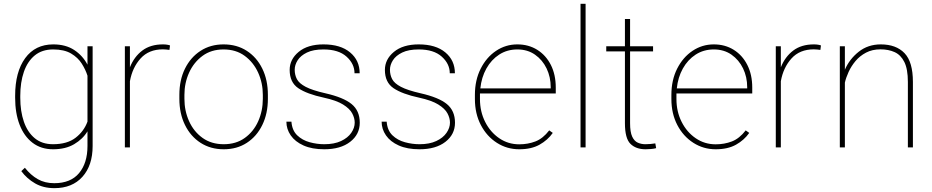

<svg xmlns="http://www.w3.org/2000/svg" viewBox="-20 -770 4871 1003"><path d="M59.1 -259.3V-269.5Q59.1 -394.5 111.6 -466.3Q164.1 -538.1 258.3 -538.1Q323.2 -538.1 367.7 -508.8Q412.1 -479.5 437 -432.1V-528.3H463.9V-7.3Q463.9 94.2 410.6 153.6Q357.4 212.9 264.2 212.9Q206.5 212.9 163.3 188Q120.1 163.1 91.3 124L109.9 106.4Q140.6 145 177.5 166Q214.4 187 263.2 187Q349.1 187 393.1 134.3Q437 81.5 437 -7.3V-84Q412.6 -43.5 367.4 -16.8Q322.3 9.8 257.3 9.8Q194.8 9.8 150.4 -23.9Q106 -57.6 82.5 -118.2Q59.1 -178.7 59.1 -259.3ZM85.9 -269.5V-259.3Q85.9 -189 104.7 -134.3Q123.5 -79.6 161.4 -48.1Q199.2 -16.6 256.8 -16.6Q331.1 -16.6 375 -50.5Q418.9 -84.5 437 -134.8V-374.5Q427.2 -405.8 407.2 -437.5Q387.2 -469.2 351.3 -490.5Q315.4 -511.7 257.8 -511.7Q199.7 -511.7 161.6 -480.5Q123.5 -449.2 104.7 -394.5Q85.9 -339.8 85.9 -269.5Z M868.2 -532.7 865.2 -509.3Q857.4 -510.3 848.9 -511.2Q840.3 -512.2 831.1 -512.2Q757.3 -512.2 714.4 -464.6Q671.4 -417 658.7 -345.7V0H632.3V-528.3H658.7V-418.5Q680.7 -473.6 723.4 -505.9Q766.1 -538.1 831.1 -538.1Q843.3 -538.1 852.5 -536.6Q861.8 -535.2 868.2 -532.7Z M917 -253.9V-274.4Q917 -352.1 946.3 -411.4Q975.6 -470.7 1027.6 -504.4Q1079.6 -538.1 1147.9 -538.1Q1217.3 -538.1 1269.3 -504.4Q1321.3 -470.7 1350.3 -411.4Q1379.4 -352.1 1379.4 -274.4V-253.9Q1379.4 -176.8 1350.3 -117.2Q1321.3 -57.6 1269.5 -23.9Q1217.8 9.8 1148.9 9.8Q1080.1 9.8 1027.8 -23.9Q975.6 -57.6 946.3 -117.2Q917 -176.8 917 -253.9ZM943.4 -274.4V-253.9Q943.4 -190.9 967.8 -136.7Q992.2 -82.5 1038.1 -49.6Q1084 -16.6 1148.9 -16.6Q1213.4 -16.6 1259 -49.6Q1304.7 -82.5 1328.9 -136.7Q1353 -190.9 1353 -253.9V-274.4Q1353 -336.4 1328.6 -390.4Q1304.2 -444.3 1258.5 -478Q1212.9 -511.7 1147.9 -511.7Q1083.5 -511.7 1037.8 -478Q992.2 -444.3 967.8 -390.4Q943.4 -336.4 943.4 -274.4Z M1833 -129.4Q1833 -153.3 1819.8 -178Q1806.6 -202.6 1772 -224.1Q1737.3 -245.6 1671.9 -259.8Q1583.5 -278.8 1538.3 -309.3Q1493.2 -339.8 1493.2 -404.8Q1493.2 -460 1540.3 -499Q1587.4 -538.1 1669.9 -538.1Q1758.8 -538.1 1808.8 -496.3Q1858.9 -454.6 1858.9 -387.2H1832Q1832 -436.5 1790.3 -474.1Q1748.5 -511.7 1669.9 -511.7Q1616.7 -511.7 1583.5 -495.6Q1550.3 -479.5 1534.9 -455.1Q1519.5 -430.7 1519.5 -405.8Q1519.5 -378.9 1531 -356.7Q1542.5 -334.5 1576.9 -316.4Q1611.3 -298.3 1679.7 -282.7Q1774.4 -261.2 1816.9 -226.3Q1859.4 -191.4 1859.4 -128.9Q1859.4 -67.9 1809.3 -29.1Q1759.3 9.8 1673.8 9.8Q1609.9 9.8 1565.7 -10Q1521.5 -29.8 1498.8 -62.7Q1476.1 -95.7 1476.1 -134.3H1502.4Q1505.9 -88.9 1532.5 -63.2Q1559.1 -37.6 1597.4 -27.1Q1635.7 -16.6 1673.8 -16.6Q1726.1 -16.6 1761.5 -33.2Q1796.9 -49.8 1814.9 -75.9Q1833 -102.1 1833 -129.4Z M2330.6 -129.4Q2330.6 -153.3 2317.4 -178Q2304.2 -202.6 2269.5 -224.1Q2234.9 -245.6 2169.4 -259.8Q2081.1 -278.8 2035.9 -309.3Q1990.7 -339.8 1990.7 -404.8Q1990.7 -460 2037.8 -499Q2085 -538.1 2167.5 -538.1Q2256.3 -538.1 2306.4 -496.3Q2356.4 -454.6 2356.4 -387.2H2329.6Q2329.6 -436.5 2287.8 -474.1Q2246.1 -511.7 2167.5 -511.7Q2114.3 -511.7 2081.1 -495.6Q2047.9 -479.5 2032.5 -455.1Q2017.1 -430.7 2017.1 -405.8Q2017.1 -378.9 2028.6 -356.7Q2040 -334.5 2074.5 -316.4Q2108.9 -298.3 2177.2 -282.7Q2272 -261.2 2314.5 -226.3Q2356.9 -191.4 2356.9 -128.9Q2356.9 -67.9 2306.9 -29.1Q2256.8 9.8 2171.4 9.8Q2107.4 9.8 2063.2 -10Q2019 -29.8 1996.3 -62.7Q1973.6 -95.7 1973.6 -134.3H2000Q2003.4 -88.9 2030 -63.2Q2056.6 -37.6 2095 -27.1Q2133.3 -16.6 2171.4 -16.6Q2223.6 -16.6 2259 -33.2Q2294.4 -49.8 2312.5 -75.9Q2330.6 -102.1 2330.6 -129.4Z M2692.4 9.8Q2628.4 9.8 2575.7 -23.9Q2522.9 -57.6 2491.9 -116.9Q2460.9 -176.3 2460.9 -252.9V-274.4Q2460.9 -351.6 2491 -411.1Q2521 -470.7 2571.3 -504.4Q2621.6 -538.1 2682.6 -538.1Q2741.2 -538.1 2786.6 -509.8Q2832 -481.4 2857.7 -430.7Q2883.3 -379.9 2883.3 -312.5V-281.7H2487.3Q2487.3 -278.3 2487.3 -274.4V-252.9Q2487.3 -187 2514.4 -133.3Q2541.5 -79.6 2587.9 -47.9Q2634.3 -16.1 2692.4 -16.1Q2737.8 -16.1 2777.1 -31.2Q2816.4 -46.4 2849.1 -88.9L2867.7 -75.7Q2841.3 -38.1 2798.6 -14.2Q2755.9 9.8 2692.4 9.8ZM2682.6 -511.7Q2629.4 -511.7 2587.9 -484.9Q2546.4 -458 2520.8 -411.9Q2495.1 -365.7 2489.3 -308.1H2856.9V-314.5Q2856.9 -367.7 2835.4 -412.4Q2814 -457 2774.9 -484.4Q2735.8 -511.7 2682.6 -511.7Z M3039.1 -750V0H3012.7V-750Z M3391.6 -528.3V-501.5H3271.5V-126.5Q3271.5 -80.1 3282.5 -56.4Q3293.5 -32.7 3311.8 -24.7Q3330.1 -16.6 3351.1 -16.6Q3366.2 -16.6 3377.9 -17.8Q3389.6 -19 3403.3 -21L3407.7 3.9Q3397 7.3 3379.9 8.5Q3362.8 9.8 3352.5 9.8Q3302.2 9.8 3273.4 -18.6Q3244.6 -46.9 3244.6 -126.5V-501.5H3147V-528.3H3244.6V-670.9H3271.5V-528.3Z M3718.8 9.8Q3654.8 9.8 3602.1 -23.9Q3549.3 -57.6 3518.3 -116.9Q3487.3 -176.3 3487.3 -252.9V-274.4Q3487.3 -351.6 3517.3 -411.1Q3547.4 -470.7 3597.7 -504.4Q3647.9 -538.1 3709 -538.1Q3767.6 -538.1 3813 -509.8Q3858.4 -481.4 3884 -430.7Q3909.7 -379.9 3909.7 -312.5V-281.7H3513.7Q3513.7 -278.3 3513.7 -274.4V-252.9Q3513.7 -187 3540.8 -133.3Q3567.9 -79.6 3614.3 -47.9Q3660.6 -16.1 3718.8 -16.1Q3764.2 -16.1 3803.5 -31.2Q3842.8 -46.4 3875.5 -88.9L3894 -75.7Q3867.7 -38.1 3825 -14.2Q3782.2 9.8 3718.8 9.8ZM3709 -511.7Q3655.8 -511.7 3614.3 -484.9Q3572.8 -458 3547.1 -411.9Q3521.5 -365.7 3515.6 -308.1H3883.3V-314.5Q3883.3 -367.7 3861.8 -412.4Q3840.3 -457 3801.3 -484.4Q3762.2 -511.7 3709 -511.7Z M4268.6 -532.7 4265.6 -509.3Q4257.8 -510.3 4249.3 -511.2Q4240.7 -512.2 4231.4 -512.2Q4157.7 -512.2 4114.7 -464.6Q4071.8 -417 4059.1 -345.7V0H4032.7V-528.3H4059.1V-418.5Q4081.1 -473.6 4123.8 -505.9Q4166.5 -538.1 4231.4 -538.1Q4243.7 -538.1 4252.9 -536.6Q4262.2 -535.2 4268.6 -532.7Z M4579.6 -512.2Q4536.6 -512.2 4504.2 -495.1Q4471.7 -478 4449.2 -451.2Q4426.8 -424.3 4413.1 -394.3Q4399.4 -364.3 4393.6 -338.4V0H4367.2V-528.3H4393.6V-405.8Q4417.5 -461.4 4466.1 -499.8Q4514.6 -538.1 4581.1 -538.1Q4661.1 -538.1 4705.1 -492.4Q4749 -446.8 4749 -341.8V0H4722.7V-341.8Q4722.7 -409.2 4704.3 -446Q4686 -482.9 4653.8 -497.6Q4621.6 -512.2 4579.6 -512.2Z"/></svg>

Font: Vazirmatn UI Thin
Style: Regular
Weight: 100
Designer: Saber Rastikerdar
Foundry: Saber Rastikerdar
Version: Version 33.003